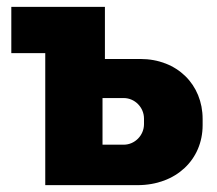

<svg xmlns="http://www.w3.org/2000/svg" viewBox="-20 -540 634 560"><path d="M112 0H381C494 0 571 -75 571 -175V-193C571 -293 497 -368 389 -368H286V-520H13V-385H112ZM279 -118V-254H341C373 -254 400 -227 400 -194V-178C400 -145 373 -118 341 -118Z"/></svg>

Font: Fixel Display ExtraBold
Style: Regular
Weight: 800
Designer: AlfaBravo + MacPaw
Foundry: Kyrylo Tkachov, Marchela Mozhyna, Serhii Makarenko, Maria Weinstein, Zakhar Kryvoshyya
Version: Version 1.211